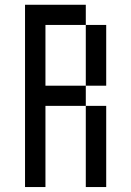

<svg xmlns="http://www.w3.org/2000/svg" viewBox="-20 -712 540 790"><path d="M83 57.6V-692.4H333V-609.4H417V-359.4H333V-609.4H167V-359.4H333V-276.4H417V57.6H333V-276.4H167V57.6Z"/></svg>

Font: KH Dot Kodenmachou 12
Style: Regular
Weight: 400
Designer: Original version for X68000 by Keitarou Hiraki (http://hp.vector.co.jp/authors/VA000874/) / TrueType conversion by Homem
Version: Version 1.00.20150527